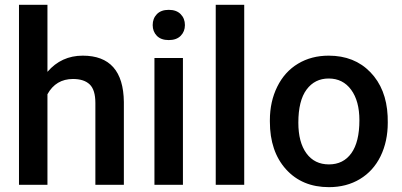

<svg xmlns="http://www.w3.org/2000/svg" viewBox="-20 -770 1675 800"><path d="M177.7 -470.7Q235.8 -538.1 324.7 -538.1Q493.7 -538.1 496.1 -345.2V0H377.4V-340.8Q377.4 -395.5 353.8 -418.2Q330.1 -440.9 284.2 -440.9Q212.9 -440.9 177.7 -377.4V0H59.1V-750H177.7Z M742.2 0H623.5V-528.3H742.2ZM616.2 -665.5Q616.2 -692.9 633.5 -710.9Q650.9 -729 683.1 -729Q715.3 -729 732.9 -710.9Q750.5 -692.9 750.5 -665.5Q750.5 -638.7 732.9 -620.8Q715.3 -603 683.1 -603Q650.9 -603 633.5 -620.8Q616.2 -638.7 616.2 -665.5Z M997.6 0H878.9V-750H997.6Z M1104.5 -269Q1104.5 -346.7 1135.3 -408.9Q1166 -471.2 1221.7 -504.6Q1277.3 -538.1 1349.6 -538.1Q1456.5 -538.1 1523.2 -469.2Q1589.8 -400.4 1595.2 -286.6L1595.7 -258.8Q1595.7 -180.7 1565.7 -119.1Q1535.6 -57.6 1479.7 -23.9Q1423.8 9.8 1350.6 9.8Q1238.8 9.8 1171.6 -64.7Q1104.5 -139.2 1104.5 -263.2ZM1223.1 -258.8Q1223.1 -177.2 1256.8 -131.1Q1290.5 -85 1350.6 -85Q1410.6 -85 1444.1 -131.8Q1477.5 -178.7 1477.5 -269Q1477.5 -349.1 1443.1 -396Q1408.7 -442.9 1349.6 -442.9Q1291.5 -442.9 1257.3 -396.7Q1223.1 -350.6 1223.1 -258.8Z"/></svg>

Font: Vazir Medium
Style: Medium
Weight: 500
Designer: Saber Rastikerdar
Foundry: Saber Rastikerdar
Version: Version 30.0.0